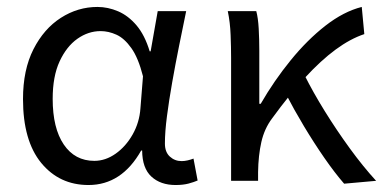

<svg xmlns="http://www.w3.org/2000/svg" viewBox="-20 -518 1097 550"><path d="M233.5 12Q150 12 97.9 -51.5Q45.9 -115.1 45.9 -234.2Q45.9 -318.1 75.8 -376.9Q105.7 -435.7 154.3 -466.9Q203 -498.1 259.1 -498.1Q289.2 -498.1 318.4 -485.6Q347.6 -473.1 371.3 -445.1Q394.9 -417.1 408.8 -370.9H411.5L431.8 -486.1H513.3Q503.3 -438.1 492.8 -385.6Q482.2 -333.1 473.2 -281.8Q464.1 -230.4 458.3 -185.4Q452.4 -140.4 452.4 -106.8Q452.4 -82.4 466.5 -69.5Q480.6 -56.5 500.4 -56.5Q508.6 -56.5 517.6 -58.6Q526.5 -60.7 534.3 -63.7L546.1 -0.9Q536.1 3.5 520.3 7.8Q504.6 12 482.9 12Q439.9 12 413.7 -12.1Q387.5 -36.2 387.2 -86.8H384.4Q328.6 12 233.5 12ZM250.2 -57.2Q282.1 -57.2 311.2 -77.7Q340.4 -98.3 359.9 -132.7Q379.4 -167.1 382.3 -207.9L389.6 -299.5Q376.2 -352.3 356.2 -380.3Q336.2 -408.4 313.6 -418.6Q290.9 -428.9 268.1 -428.9Q233 -428.9 201.8 -407Q170.6 -385 150.7 -342.1Q130.9 -299.2 130.9 -234.9Q130.9 -150.9 162.7 -104Q194.5 -57.2 250.2 -57.2Z M642 0V-352.6Q642 -382 640.6 -417.8Q639.3 -453.6 632.5 -486.1H714.1Q719.4 -466.8 721.1 -435.9Q722.8 -404.9 722.8 -372.7V-220.6H726.8Q765.3 -287.2 812.8 -345.5Q860.2 -403.8 912.4 -444.5Q964.6 -485.1 1016.3 -498.1L1023.6 -420.3Q983.4 -406.9 941.4 -376Q899.3 -345 854.1 -295.9Q808.9 -246.8 759.4 -178.8Q737.4 -149.6 728.7 -111.3Q720 -72.9 719.3 -25.3V0ZM965.8 8.2Q938.7 -23 909 -65.9Q879.3 -108.8 850.6 -156.6Q822 -204.3 798.4 -250L852.4 -302.6Q876.7 -253.9 910.4 -199.5Q944.1 -145.1 982.1 -92.9Q1020 -40.8 1057.4 0Z"/></svg>

Font: SourceSans3VF
Style: Regular
Weight: 200
Designer: Paul D. Hunt
Foundry: Adobe
Version: Version 3.052;hotconv 1.1.0;makeotfexe 2.6.0